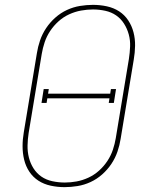

<svg xmlns="http://www.w3.org/2000/svg" viewBox="-20 -763 640 791"><path d="M246 8Q217 8 189 2Q161 -4 138.5 -18.5Q116 -33 101 -55.5Q86 -78 79.5 -105Q73 -132 73 -160.5Q73 -189 78 -218L132 -544Q136 -570 145 -596.5Q154 -623 170 -647Q186 -671 208 -690.5Q230 -710 256 -722Q282 -734 309.5 -738.5Q337 -743 363 -743Q392 -743 420 -737Q448 -731 470.5 -716.5Q493 -702 508 -679.5Q523 -657 530 -630Q537 -603 536.5 -574.5Q536 -546 531 -517L477 -191Q473 -165 464 -138.5Q455 -112 439 -88Q423 -64 401 -44.5Q379 -25 353 -13Q327 -1 299.5 3.5Q272 8 246 8ZM247 -11Q271 -11 295.5 -15.5Q320 -20 344 -31Q368 -42 388 -60Q408 -78 422.5 -100Q437 -122 445 -146Q453 -170 457 -194L511 -520Q515 -546 516 -571.5Q517 -597 510.5 -621Q504 -645 491 -665.5Q478 -686 458.5 -699.5Q439 -713 414 -718.5Q389 -724 363 -724Q339 -724 314 -719.5Q289 -715 265 -704Q241 -693 221 -675Q201 -657 186.5 -635Q172 -613 164 -589Q156 -565 152 -541L98 -215Q94 -189 93.5 -163.5Q93 -138 99 -114Q105 -90 118 -69.5Q131 -49 150.5 -35.5Q170 -22 195.5 -16.5Q221 -11 247 -11ZM151 -339 160 -396H181L178 -377H434L437 -396H458L449 -339H428L431 -358H175L172 -339Z"/></svg>

Font: Iosevka HT Thin Extended
Style: Italic
Weight: 100
Width: 7
Italic angle: -9°
Monospace: yes
Designer: Belleve Invis
Foundry: Belleve Invis
Version: Version 32.3.0; ttfautohint (v1.8.4)